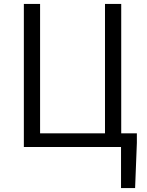

<svg xmlns="http://www.w3.org/2000/svg" viewBox="-20 -752 751 982"><path d="M600 -70V-732H517V-70H185V-732H102V0H599V210H671L680 -21V-70Z"/></svg>

Font: Genne Gothic Normal
Style: Regular
Weight: 350
Designer: Ryoko NISHIZUKA (kana & ideographs); Paul D. Hunt (Latin, Greek & Cyrillic); Wenlong ZHANG (bopomofo); Sandoll Communica
Foundry: Adobe Systems Incorporated
Version: Version 1.004;PS 1.004;hotconv 16.6.51;makeotf.lib2.5.65220